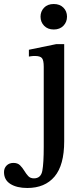

<svg xmlns="http://www.w3.org/2000/svg" viewBox="-121 -702 419 957"><path d="M15 235Q-37 235 -69 215Q-101 195 -101 156Q-101 136 -88 123Q-75 110 -54 110Q-33 110 -21 122Q-9 134 0 149Q9 164 19.5 175.5Q30 187 48 187Q83 187 90 149Q97 111 97 30V-369Q97 -402 88 -412.5Q79 -423 53 -423Q41 -423 32 -421.5Q23 -420 23 -420V-454L159 -482H199V2Q199 121 151 178Q103 235 15 235ZM147 -555Q117 -555 99 -573.5Q81 -592 81 -619Q81 -645 98.5 -663.5Q116 -682 147 -682Q177 -682 195 -664Q213 -646 213 -619Q213 -592 195 -573.5Q177 -555 147 -555Z"/></svg>

Font: STIX Two Text Medium
Style: Regular
Weight: 500
Designer: Ross Mills, John Hudson & Paul Hanslow, Tiro Typeworks Ltd; with prior portions MicroPress Inc., and Coen Hoffman.
Foundry: Tiro Typeworks Ltd
Version: Version 2.13 b171